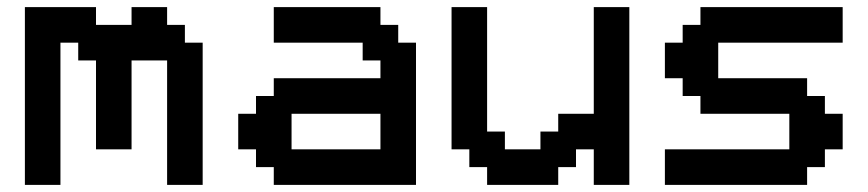

<svg xmlns="http://www.w3.org/2000/svg" viewBox="-20 -520 2440 540"><path d="M450 0H550V-400H500V-450H450V-500H350V-450H250V-500H50V0H150V-400H200V-350H250V-100H350V-350H450Z M650 -100H700V-50H750V0H1150V-400H1100V-450H1050V-500H750V-400H1000V-350H1050V-300H750V-250H700V-200H650ZM800 -100V-200H1050V-100Z M1550 0V-50H1600V-100H1650V0H1750V-500H1650V-200H1550V-150H1500V-100H1400V-150H1350V-500H1250V-100H1300V-50H1350V0Z M1850 0H2250V-50H2300V-100H2350V-200H2300V-250H2250V-300H2000V-400H2350V-500H1950V-450H1900V-400H1850V-300H1900V-250H1950V-200H2200V-100H1850Z"/></svg>

Font: Matrix Sans Video
Style: Regular
Weight: 400
Designer: Brad Neil
Version: Version 1.100